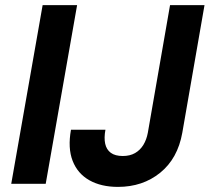

<svg xmlns="http://www.w3.org/2000/svg" viewBox="-20 -720 821 752"><path d="M24 0 147 -700H282L159 0ZM442 12Q376 12 330 -14Q284 -40 264.5 -90Q245 -140 258 -212H393Q387 -180 392 -157Q397 -134 414 -121.5Q431 -109 461 -109Q489 -109 509 -120.5Q529 -132 541.5 -152.5Q554 -173 559 -200L646 -700H781L694 -200Q676 -99 607.5 -43.5Q539 12 442 12Z"/></svg>

Font: DM Sans 20pt
Style: Bold Italic
Weight: 700
Italic angle: -10°
Version: Version 4.004;gftools[0.9.30]